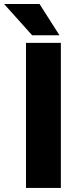

<svg xmlns="http://www.w3.org/2000/svg" viewBox="-62 -921 384 941"><path d="M236.3 0H65.4V-710.9H236.3ZM229.5 -748H95.7L-42 -901.4H131.8Z"/></svg>

Font: TypoPRO Roboto
Style: Regular
Weight: 900
Designer: Google
Version: Version 2.136; 2016